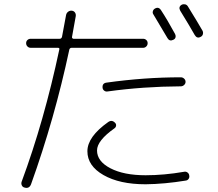

<svg xmlns="http://www.w3.org/2000/svg" viewBox="-20 -843 1040 915"><path d="M778.3 -661.1Q751 -708 710.9 -774.4Q706.1 -781.2 708.5 -789.6Q710.9 -797.9 717.8 -801.8Q735.4 -812.5 747.1 -794.9Q777.3 -749 814.5 -680.7Q818.4 -672.9 816.4 -665Q814.5 -657.2 805.7 -653.3Q788.1 -644.5 778.3 -661.1ZM845.7 -820.3Q853.5 -824.2 862.3 -822.3Q871.1 -820.3 876 -811.5Q924.8 -732.4 945.3 -696.3Q949.2 -688.5 946.8 -679.7Q944.3 -670.9 935.5 -667Q918.9 -658.2 908.2 -675.8Q882.8 -720.7 838.9 -792Q829.1 -810.5 845.7 -820.3ZM468.8 -424.8Q466.8 -446.3 487.3 -449.2Q668 -474.6 841.8 -474.6Q850.6 -474.6 857.4 -468.3Q864.3 -461.9 864.3 -453.1Q864.3 -444.3 857.4 -438Q850.6 -431.6 841.8 -431.6Q663.1 -430.7 493.2 -407.2Q484.4 -405.3 477.1 -410.6Q469.7 -416 468.8 -424.8ZM496.1 -261.7Q513.7 -273.4 528.3 -257.8Q534.2 -252 533.2 -244.1Q532.2 -236.3 525.4 -231.4Q442.4 -172.9 442.4 -126Q442.4 -74.2 506.3 -41Q570.3 -7.8 673.8 -7.8Q761.7 -7.8 857.4 -24.4Q866.2 -26.4 873.5 -21Q880.9 -15.6 881.8 -6.8Q883.8 2 878.9 9.3Q874 16.6 865.2 17.6Q763.7 34.2 673.8 35.2Q549.8 35.2 473.1 -8.8Q396.5 -52.7 396.5 -122.1Q396.5 -191.4 496.1 -261.7ZM96.7 50.8Q87.9 48.8 84 40.5Q80.1 32.2 83 23.4Q190.4 -266.6 262.7 -607.4Q264.6 -615.2 255.9 -615.2H126Q117.2 -615.2 110.8 -621.6Q104.5 -627.9 104.5 -637.2Q104.5 -646.5 110.8 -652.3Q117.2 -658.2 126 -658.2H264.6Q272.5 -658.2 275.4 -667Q290 -743.2 294.9 -771.5Q296.9 -781.2 304.7 -787.1Q312.5 -793 322.3 -792Q332 -791 337.4 -783.2Q342.8 -775.4 340.8 -764.6Q324.2 -672.9 323.2 -667Q322.3 -664.1 324.7 -661.1Q327.1 -658.2 330.1 -658.2H662.1Q670.9 -658.2 677.2 -652.3Q683.6 -646.5 683.6 -637.2Q683.6 -627.9 677.2 -621.6Q670.9 -615.2 662.1 -615.2H321.3Q313.5 -615.2 310.5 -607.4Q240.2 -277.3 127.9 35.2Q119.1 57.6 96.7 50.8Z"/></svg>

Font: Rounded Mgen+ 1m light
Style: Regular
Weight: 200
Designer: [Source Han Sans]
Ryoko NISHIZUKA  (kana & ideographs); Paul D. Hunt (Latin, Greek & Cyrillic); Wenlong ZHANG  (bopomofo
Version: Version 1.059.20150602